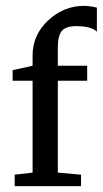

<svg xmlns="http://www.w3.org/2000/svg" viewBox="-20 -634 350 654"><path d="M30 0V-39L91 -46V-359H23V-395L91 -410V-445Q91 -515 144 -564.5Q197 -614 266 -614Q286 -614 310 -608V-526Q291 -545 239 -545Q205 -545 191 -529Q177 -513 177 -472V-410H277V-359H177V-46L256 -39V0Z"/></svg>

Font: Aikya Medium
Style: Regular
Weight: 500
Designer: Neelakash Kshetrimayum (Latin subset based on Merriweather by Eben Sorkin)
Foundry: Brand New Type
Version: Version 1.00 b005